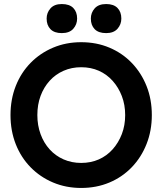

<svg xmlns="http://www.w3.org/2000/svg" viewBox="-20 -921 833 951"><path d="M32 -351Q32 -429 58 -495Q84 -561 131.5 -609.5Q179 -658 243 -685Q307 -712 382 -712Q458 -712 522 -685Q586 -658 633 -609Q680 -560 706 -494.5Q732 -429 732 -351Q732 -274 706 -208Q680 -142 633 -93Q586 -44 522 -17Q458 10 382 10Q307 10 243 -17Q179 -44 131.5 -92.5Q84 -141 58 -207Q32 -273 32 -351ZM600 -351Q600 -402 583.5 -445Q567 -488 538 -520.5Q509 -553 469.5 -570.5Q430 -588 382 -588Q335 -588 295 -570.5Q255 -553 226 -521Q197 -489 181 -446Q165 -403 165 -351Q165 -300 181 -256.5Q197 -213 226 -181Q255 -149 295 -131.5Q335 -114 382 -114Q430 -114 469.5 -131.5Q509 -149 538 -181.5Q567 -214 583.5 -257Q600 -300 600 -351ZM430 -829Q430 -858 449 -879.5Q468 -901 506 -901Q543 -901 562 -881.5Q581 -862 581 -829Q581 -800 562 -778.5Q543 -757 506 -757Q468 -757 449 -776.5Q430 -796 430 -829ZM211 -829Q211 -858 230 -879.5Q249 -901 286 -901Q324 -901 343 -881.5Q362 -862 362 -829Q362 -800 343 -778.5Q324 -757 286 -757Q249 -757 230 -776.5Q211 -796 211 -829Z"/></svg>

Font: Our Lexend Medium
Style: Regular
Weight: 500
Designer: Bonnie Shaver-Troup, Thomas Jockin
Foundry: Lexend
Version: Version 1.007